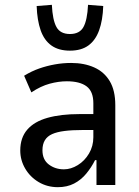

<svg xmlns="http://www.w3.org/2000/svg" viewBox="-20 -767 575 796"><path d="M220 9Q176 9 140.5 -12Q105 -33 84.5 -68Q64 -103 64 -143Q64 -196 93 -229.5Q122 -263 177 -278.5Q232 -294 309 -294H380V-228H322Q279 -228 247.5 -224Q216 -220 196 -211Q176 -202 166 -185.5Q156 -169 156 -144Q156 -105 182.5 -85Q209 -65 245 -65Q274 -65 302.5 -82.5Q331 -100 349 -130.5Q367 -161 367 -198V-339Q367 -388 339 -409Q311 -430 257 -430Q223 -430 186 -420Q149 -410 110 -384L80 -453Q111 -472 142.5 -483Q174 -494 207.5 -500Q241 -506 275 -506Q329 -506 370.5 -487.5Q412 -469 435 -430.5Q458 -392 458 -331V0H380V-103H374Q359 -73 337.5 -47Q316 -21 287 -6Q258 9 220 9ZM270 -557Q223 -557 193 -578.5Q163 -600 148.5 -641.5Q134 -683 132 -742L195 -747Q198 -684 214 -655Q230 -626 270 -626Q310 -626 326 -655Q342 -684 345 -747L408 -742Q406 -683 391 -641.5Q376 -600 346.5 -578.5Q317 -557 270 -557Z"/></svg>

Font: Nunito Sans 7pt Condensed Medium
Style: Regular
Weight: 500
Width: 3
Designer: Vernon Adams
Foundry: Vernon Adams
Version: Version 3.101;gftools[0.9.27]